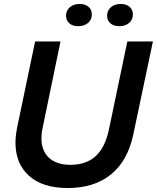

<svg xmlns="http://www.w3.org/2000/svg" viewBox="-20 -938 791 968"><path d="M58 -219Q58 -251 66 -293L157 -729H285L194 -289Q189 -268 189 -240Q189 -177 227.5 -142Q266 -107 335 -107Q414 -107 462 -150.5Q510 -194 529 -284L622 -729H751L652 -260Q624 -127 539.5 -58.5Q455 10 321 10Q195 10 126.5 -51.5Q58 -113 58 -219ZM520 -859Q520 -885 539 -901.5Q558 -918 589 -918Q617 -918 633.5 -903.5Q650 -889 650 -865Q650 -839 631 -822.5Q612 -806 581 -806Q553 -806 536.5 -820.5Q520 -835 520 -859ZM313 -859Q313 -885 332 -901.5Q351 -918 382 -918Q410 -918 426.5 -903.5Q443 -889 443 -865Q443 -839 424 -822.5Q405 -806 374 -806Q346 -806 329.5 -820.5Q313 -835 313 -859Z"/></svg>

Font: Mona Sans SemiBold
Style: Italic
Weight: 600
Italic angle: -11.7°
Designer: Deni Anggara
Foundry: GitHub
Version: Version 2.000